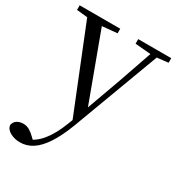

<svg xmlns="http://www.w3.org/2000/svg" viewBox="-196 -631 935 1017"><g transform="rotate(30 271.0 -122.5)"><path d="M80 271Q47 271 20 256.5Q-7 242 -10 217Q-6 196 10.5 186Q27 176 48 176Q68 176 85.5 186Q103 196 120 213L149 241L117 257L97 240Q147 226 185.5 179Q224 132 252 58L281 -15L285 -28L374 -274L458 -516H497L287 47Q257 126 224.5 175.5Q192 225 156.5 248Q121 271 80 271ZM272 51 44 -516H135L304 -59L310 -46ZM-8 -488V-516H240V-488L133 -478H91ZM350 -488V-516H552V-488L470 -479H455Z"/></g></svg>

Font: Noto Serif TC
Style: Regular
Weight: 400
Designer: Ryoko NISHIZUKA  (kana & ideographs); Frank Grießhammer (Latin, Greek & Cyrillic); Wenlong ZHANG  (bopomofo); Sandoll Co
Foundry: Adobe
Version: Version 2.003-H1;hotconv 1.1.1;makeotfexe 2.6.0